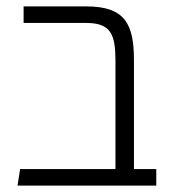

<svg xmlns="http://www.w3.org/2000/svg" viewBox="-20 -582 535 602"><path d="M400 -52V-393C400 -507 372 -562 250 -562H54V-510H251C328 -510 342 -473 342 -392V-52H43L35 0H470V-52Z"/></svg>

Font: FiraGO Light
Style: Regular
Weight: 300
Designer: bBox Type
Foundry: bBox Type GmbH
Version: Version 1.001;PS 001.001;hotconv 1.0.88;makeotf.lib2.5.64775